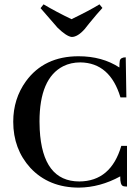

<svg xmlns="http://www.w3.org/2000/svg" viewBox="-20 -855 640 885"><path d="M534.2 -42Q533.2 -2 547.9 2.9Q554.7 4.9 565.4 4.9V-182.6H539.1Q491.2 -19.5 345.7 -18.6Q175.8 -18.6 163.1 -257.8Q162.1 -276.4 162.1 -294.9Q162.1 -494.1 271.5 -549.8Q306.6 -567.4 350.6 -567.4Q487.3 -565.4 535.2 -406.2H562.5L559.6 -590.8Q536.1 -590.8 532.2 -575.2Q530.3 -564.5 530.3 -543.9Q451.2 -595.7 341.8 -595.7Q183.6 -595.7 99.6 -480.5Q41 -399.4 41 -293.9Q41 -168 120.1 -81.1Q205.1 9.8 343.8 9.8Q441.4 8.8 534.2 -42ZM310.5 -684.6Q337.9 -684.6 370.1 -720.7Q377 -729.5 392.6 -749Q427.7 -792 452.1 -818.4L438.5 -835Q394.5 -807.6 309.6 -766.6Q240.2 -799.8 180.7 -835L167 -817.4Q178.7 -804.7 245.1 -727.5Q286.1 -687.5 310.5 -684.6Z"/></svg>

Font: Abhaya Libre SemiBold
Style: Regular
Weight: 600
Designer: Pushpananda Ekanayake, Sol Matas, Pathum Egodawatta
Foundry: Mooniak
Version: Version 1.050 ; ttfautohint (v1.6)